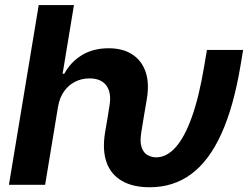

<svg xmlns="http://www.w3.org/2000/svg" viewBox="-20 -748 1019 777"><path d="M16.1 0 136.7 -727.5H279.3L233.4 -449.7H240.2Q266.6 -498 312.3 -525.4Q357.9 -552.7 419.9 -552.7Q476.6 -552.7 514.9 -528.1Q553.2 -503.4 569.1 -457.5Q585 -411.6 574.2 -347.2L561.5 -272.5H415.5L423.3 -321.8Q431.6 -373 410.4 -401.9Q389.2 -430.7 341.8 -430.7Q310.5 -430.7 283.9 -417.2Q257.3 -403.8 239.3 -378.4Q221.2 -353 214.8 -315.9L162.6 0ZM585.9 9.8Q517.1 9.8 472.7 -16.4Q428.2 -42.5 410.9 -92Q393.6 -141.6 405.3 -212.4L415.5 -272.5H561.5L551.8 -212.4Q545.4 -174.3 553 -152.1Q560.5 -129.9 576.9 -120.6Q593.3 -111.3 612.3 -111.3Q654.3 -111.3 690.7 -151.9Q727.1 -192.4 756.6 -274.9Q786.1 -357.4 807.1 -484.4L817.4 -545.9H963.9L953.6 -484.4Q925.8 -316.9 876.2 -207.3Q826.7 -97.7 754.4 -43.9Q682.1 9.8 585.9 9.8Z"/></svg>

Font: Inter 16pt
Style: Bold Italic
Weight: 700
Italic angle: -9.3988°
Version: Version 4.001;git-66647c0bb